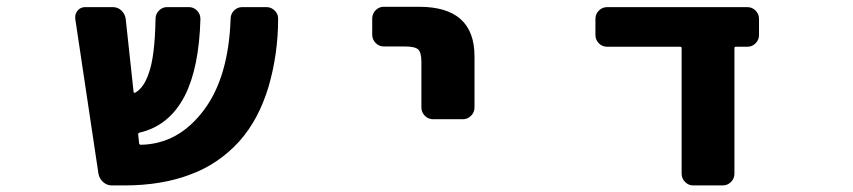

<svg xmlns="http://www.w3.org/2000/svg" viewBox="-20 -570 2540 572"><path d="M313.5 -17.6Q298.8 -17.6 287.6 -27.3Q276.4 -37.1 273.4 -51.8L204.1 -514.6Q204.1 -516.6 204.1 -519.5Q204.1 -529.3 210.9 -538.1Q219.7 -548.8 233.4 -548.8H316.4Q331.1 -548.8 341.8 -538.6Q352.5 -528.3 354.5 -513.7L377.9 -296.9Q378.9 -292 382.8 -293.9Q409.2 -308.6 423.8 -353.5Q441.4 -403.3 443.4 -513.7Q443.4 -528.3 453.6 -538.6Q463.9 -548.8 477.5 -548.8H543Q556.6 -548.8 566.9 -538.6Q577.1 -528.3 577.1 -513.7Q573.2 -368.2 530.3 -284.2Q484.4 -195.3 395.5 -174.8Q391.6 -173.8 391.6 -169.9L394.5 -142.6Q395.5 -138.7 399.4 -138.7Q512.7 -140.6 588.9 -244.1Q661.1 -341.8 667 -513.7Q667 -528.3 677.2 -538.6Q687.5 -548.8 701.2 -548.8H774.4Q788.1 -548.8 798.8 -538.1Q808.6 -528.3 808.6 -514.6Q808.6 -410.2 780.3 -312.5Q751 -213.9 692.4 -148.4Q663.1 -116.2 627 -91.3Q590.8 -66.4 548.8 -50.8Q462.9 -17.6 350.6 -17.6Z M1270.5 -214.8Q1255.9 -214.8 1245.6 -225.1Q1235.4 -235.4 1235.4 -250V-385.7Q1235.4 -414.1 1225.6 -422.9Q1215.8 -431.6 1185.5 -431.6H1123Q1109.4 -431.6 1099.1 -441.9Q1088.9 -452.1 1088.9 -466.8V-514.6Q1088.9 -529.3 1099.1 -539.6Q1109.4 -549.8 1123 -549.8H1228.5Q1393.6 -549.8 1393.6 -402.3V-250Q1393.6 -235.4 1383.3 -225.1Q1373 -214.8 1359.4 -214.8Z M2044.9 -17.6Q2031.2 -17.6 2021 -27.8Q2010.7 -38.1 2010.7 -52.7V-426.8Q2010.7 -430.7 2005.9 -430.7H1789.1Q1774.4 -430.7 1764.2 -440.9Q1753.9 -451.2 1753.9 -465.8V-513.7Q1753.9 -528.3 1764.2 -538.6Q1774.4 -548.8 1789.1 -548.8H2206.1Q2220.7 -548.8 2231 -538.6Q2241.2 -528.3 2241.2 -513.7V-465.8Q2241.2 -451.2 2231 -440.9Q2220.7 -430.7 2206.1 -430.7H2171.9Q2168 -430.7 2168 -426.8V-52.7Q2168 -38.1 2157.7 -27.8Q2147.5 -17.6 2132.8 -17.6Z"/></svg>

Font: Rounded-L Mgen+ 1mn bold
Style: Bold
Weight: 700
Designer: [Source Han Sans]
Ryoko NISHIZUKA  (kana & ideographs); Paul D. Hunt (Latin, Greek & Cyrillic); Wenlong ZHANG  (bopomofo
Version: Version 1.059.20150602